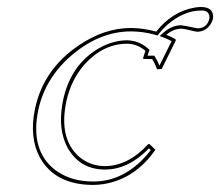

<svg xmlns="http://www.w3.org/2000/svg" viewBox="-20 -519 629 549"><path d="M546.9 -428.2Q539.1 -428.2 522.9 -432.6Q505.9 -437 497.1 -437Q474.6 -436 455.6 -419.4Q470.2 -413.6 481.4 -407.2L482.9 -403.8L442.4 -321.8L429.2 -320.8Q422.9 -337.9 415 -350.1H409.2Q389.2 -350.1 388.7 -351.1Q392.1 -363.8 396 -373.5Q372.6 -393.6 343.8 -394Q275.9 -394 222.7 -335.9Q183.6 -292 169.9 -230Q147.5 -124.5 204.6 -72.3Q236.3 -44.4 280.3 -43.9Q347.2 -44.9 403.8 -106.9H407.7L424.3 -90.8Q366.7 -7.8 276.9 7.3Q261.2 9.8 247.1 9.8Q137.7 9.8 94.2 -68.4Q63 -126.5 80.1 -208Q104 -320.8 205.1 -389.2Q278.3 -439 354.5 -439Q390.6 -438.5 426.8 -428.7Q472.7 -486.8 538.1 -497.6Q546.9 -499 554.2 -499Q589.8 -499 589.4 -470.7Q589.4 -466.3 588.4 -462.9Q577.1 -431.2 546.9 -428.2ZM546.9 -438Q572.3 -439.5 578.6 -465.3Q580.6 -483.9 564.5 -488.3Q560.1 -489.3 554.2 -488.8Q505.4 -488.8 457.5 -447.3Q444.8 -435.5 434.6 -422.9L430.7 -417.5L424.3 -419.4Q388.7 -429.2 354.5 -429.2Q266.1 -429.2 186.5 -362.3Q109.9 -297.4 89.8 -206.1Q65.4 -90.3 136.2 -34.2Q164.1 -12.7 201.7 -4.4Q223.6 0 247.1 0Q328.1 0 391.6 -66.9Q402.3 -78.1 411.1 -89.8L405.8 -94.7Q347.2 -34.2 280.3 -34.2Q209.5 -34.2 174.3 -94.7Q154.3 -130.9 154.3 -178.2Q154.8 -204.6 160.2 -231.9Q182.1 -335 264.2 -381.8Q304.2 -403.8 343.8 -403.8Q377 -402.8 401.9 -381.3L407.7 -376.5L405.3 -370.1Q403.3 -364.7 401.9 -359.9Q404.3 -359.9 409.2 -359.9H420.9L423.8 -355.5Q430.7 -344.2 436 -331.5L470.7 -401.4Q461.4 -406.2 451.7 -410.2L436.5 -416L448.7 -426.8Q471.7 -446.3 497.1 -446.8Q502.9 -446.8 537.1 -439.5Q543.5 -438 546.9 -438Z"/></svg>

Font: Linux Biolinum Outline O
Style: Italic
Weight: 400
Italic angle: -12°
Designer: Philipp H. Poll
Foundry: Philipp H. Poll
Version: Version 0.6.2